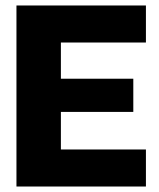

<svg xmlns="http://www.w3.org/2000/svg" viewBox="-20 -680 580 700"><path d="M40 0V-660H512V-525H202V-393H466V-272H202V-135H512V0Z"/></svg>

Font: Bricolage Grotesque 48pt ExtraBold
Style: Regular
Weight: 800
Designer: Mathieu Triay
Foundry: Atelier Triay
Version: Version 1.000; ttfautohint (v1.8.4.7-5d5b);gftools[0.9.32]